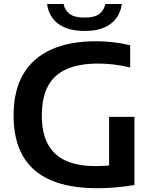

<svg xmlns="http://www.w3.org/2000/svg" viewBox="-20 -962 788 989"><path d="M481 7.5Q337.5 7.5 241.8 -33.8Q146 -75 98 -158.2Q50 -241.5 50 -368Q50 -495.5 100 -580.2Q150 -665 244.8 -707.2Q339.5 -749.5 474 -749.5Q518.5 -749.5 562.5 -744.5Q606.5 -739.5 650.5 -729V-614.5Q606.5 -625 565.8 -629.8Q525 -634.5 485 -634.5Q390 -634.5 325.5 -607Q261 -579.5 228.2 -520.5Q195.5 -461.5 195.5 -366.5Q195.5 -278 226 -220.5Q256.5 -163 317.8 -134.8Q379 -106.5 472 -106.5Q509.5 -106.5 544 -109.5Q578.5 -112.5 608 -117L542 -57.5V-360H672.5V-9Q621.5 -0.5 575.2 3.5Q529 7.5 481 7.5ZM415.5 -802.5Q354 -802.5 313 -820.5Q272 -838.5 249.8 -869.8Q227.5 -901 222.5 -941.5H307.5Q314 -909 338.8 -890.2Q363.5 -871.5 415.5 -871.5Q467.5 -871.5 491.8 -890.2Q516 -909 522.5 -941.5H607.5Q602.5 -901 580.2 -869.8Q558 -838.5 517.5 -820.5Q477 -802.5 415.5 -802.5Z"/></svg>

Font: Encode Sans SC SemiExpanded SemiBold
Style: Regular
Weight: 600
Width: 6
Designer: Multiple Designers
Foundry: Impallari Type
Version: Version 3.002